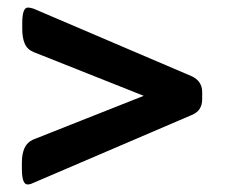

<svg xmlns="http://www.w3.org/2000/svg" viewBox="-20 -499 600 509"><path d="M54 -479Q60 -479 69 -476L488 -297Q516 -284 516 -255V-236Q516 -205 488 -194L68 -14Q60 -10 53 -10Q38 -10 38 -52V-68Q38 -91 45 -106.5Q52 -122 68 -129L361 -245L69 -361Q52 -368 45.5 -383.5Q39 -399 39 -422V-438Q39 -479 54 -479Z"/></svg>

Font: Asap VF Beta
Style: Regular
Weight: 400
Designer: Pablo Cosgaya
Foundry: Pablo Cosgaya
Version: Version 1.007